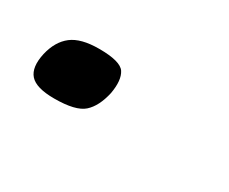

<svg xmlns="http://www.w3.org/2000/svg" viewBox="-33 -125 241 202"><g transform="rotate(30 87.5 -24.5)"><path d="M83 -25Q79 -7 69.5 1.5Q60 10 34 10Q12 10 4.5 1.5Q-3 -7 1 -25Q5 -42 16 -50.5Q27 -59 49 -59Q75 -59 80.5 -50.5Q86 -42 83 -25Z"/></g></svg>

Font: Glory
Style: Italic
Weight: 400
Italic angle: -12°
Designer: Robert Leuschke
Foundry: Robert Leuschke
Version: Version 1.011